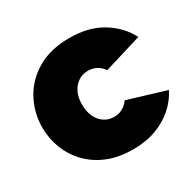

<svg xmlns="http://www.w3.org/2000/svg" viewBox="-125 -671 827 816"><g transform="rotate(-30 288.5 -263.0)"><path d="M308 10Q238 10 184.5 -12Q131 -34 94 -72.5Q57 -111 38 -160Q19 -209 19 -263Q19 -335 52.5 -397.5Q86 -460 150.5 -498Q215 -536 308 -536Q403 -536 468 -496Q533 -456 565 -393L380 -337Q367 -356 348.5 -366Q330 -376 307 -376Q281 -376 260 -362.5Q239 -349 226.5 -324Q214 -299 214 -263Q214 -228 226.5 -202.5Q239 -177 260 -163.5Q281 -150 307 -150Q323 -150 336 -154.5Q349 -159 360.5 -168Q372 -177 380 -189L565 -133Q544 -91 507.5 -59Q471 -27 421.5 -8.5Q372 10 308 10Z"/></g></svg>

Font: Raleway Thin Black
Style: Regular
Weight: 900
Version: Version 4.026